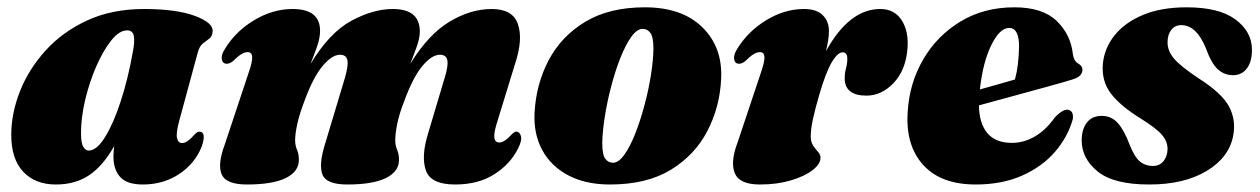

<svg xmlns="http://www.w3.org/2000/svg" viewBox="-20 -482 3359 512"><path d="M458 -160Q449 -127 452 -113.8Q455 -100.5 466 -100.5Q479 -100.5 499.5 -124Q506.5 -131 511 -131Q531.5 -131 518 -91.5Q500.5 -46.5 458.2 -18.2Q416 10 361 10Q318.5 10 300.5 -10Q282.5 -30 282.5 -64.5Q282.5 -76.5 284.5 -92.5Q255 -40 218 -15Q181 10 129 10Q74 10 42 -24Q10 -58 10 -122Q10 -179.5 33.2 -238.5Q56.5 -297.5 101.5 -347.2Q146.5 -397 212.5 -427.5Q278.5 -458 364 -458Q450.5 -458 500 -439.5Q549.5 -421 547 -398Q546 -385 538 -379Q530 -373 521 -366Q512 -359 507.5 -342.5ZM196 -127.5Q196 -100.5 202 -90.5Q208 -80.5 216.5 -80.5Q238 -80.5 260.2 -116.5Q282.5 -152.5 302 -212.2Q321.5 -272 334 -342.5Q339.5 -369.5 337 -385.2Q334.5 -401 319 -401Q298 -401 276.5 -374Q255 -347 236.5 -304.5Q218 -262 207 -215Q196 -168 196 -127.5Z M846.5 -97 899.5 -273.5Q909 -305.5 906.5 -320.8Q904 -336 886.5 -336Q865.5 -336 840.2 -306Q815 -276 792 -213Q778.5 -178 772.8 -151.5Q767 -125 767 -108.5Q767 -94 772 -82.5Q777 -71 777 -55.5Q777 -24.5 742 -7.2Q707 10 638.5 10Q583 10 571.2 -16.8Q559.5 -43.5 579.5 -97L642.5 -286.5Q653.5 -318 652.5 -330.5Q651.5 -343 640.5 -343Q633 -343 624 -337.8Q615 -332.5 599.5 -317.5Q591 -312 585 -312Q573.5 -312 571.5 -324Q569.5 -336 579.5 -351Q608 -398.5 657.8 -428.2Q707.5 -458 760 -458Q833.5 -458 833.5 -400Q833.5 -381 825.5 -358Q817.5 -335 808 -311.5Q858.5 -395 916.8 -426.5Q975 -458 1027.5 -458Q1099.5 -458 1099.5 -398Q1099.5 -381 1091.5 -358.2Q1083.5 -335.5 1074 -312Q1123 -391 1179.2 -424.5Q1235.5 -458 1291.5 -458Q1347.5 -458 1361.2 -417.5Q1375 -377 1354 -313.5L1307 -160.5Q1296.5 -128 1298.2 -115Q1300 -102 1311.5 -102Q1325 -102 1345 -124Q1352 -131 1357 -131Q1365.5 -131 1369 -119.5Q1372.5 -108 1362 -87Q1341.5 -45 1298.5 -17.5Q1255.5 10 1193.5 10Q1129 10 1115.8 -27.2Q1102.5 -64.5 1121.5 -126L1165.5 -273.5Q1175.5 -305.5 1173 -320.8Q1170.5 -336 1153 -336Q1131.5 -336 1106.5 -306.2Q1081.5 -276.5 1058 -212.5Q1044.5 -178 1039.2 -151.5Q1034 -125 1034 -108.5Q1034 -94 1039 -82.5Q1044 -71 1044 -55.5Q1044 -24.5 1009 -7.2Q974 10 906 10Q850.5 10 840 -16.2Q829.5 -42.5 846.5 -97Z M1699.5 -462.5Q1799 -462.5 1853.2 -409Q1907.5 -355.5 1903 -271Q1899.5 -196.5 1866.2 -132.5Q1833 -68.5 1768.8 -29.2Q1704.5 10 1606.5 10Q1542 10 1495.8 -14.2Q1449.5 -38.5 1426 -81.8Q1402.5 -125 1405.5 -181.5Q1409.5 -257.5 1443 -321.2Q1476.5 -385 1540.5 -423.8Q1604.5 -462.5 1699.5 -462.5ZM1614.5 -48Q1629.5 -48 1644.8 -69.2Q1660 -90.5 1673.8 -125.2Q1687.5 -160 1698.5 -201Q1709.5 -242 1715.8 -281.8Q1722 -321.5 1722.5 -352Q1722.5 -383 1714.5 -394Q1706.5 -405 1694 -405Q1678.5 -405 1663.2 -383.5Q1648 -362 1634.2 -327.2Q1620.5 -292.5 1609.8 -251.5Q1599 -210.5 1592.8 -170.8Q1586.5 -131 1586 -100.5Q1586 -69.5 1594 -58.8Q1602 -48 1614.5 -48Z M1951 -312Q1940 -312 1937.8 -323.5Q1935.5 -335 1945.5 -351Q1974 -398 2023 -428Q2072 -458 2124 -458Q2157.5 -458 2174 -441.5Q2190.5 -425 2190.5 -399Q2190.5 -386.5 2188.2 -373Q2186 -359.5 2182.5 -345.5Q2244.5 -458 2327.5 -458Q2365 -458 2384.2 -428.5Q2403.5 -399 2400 -353Q2395.5 -295 2363.2 -261Q2331 -227 2290.5 -227Q2232.5 -227 2232.5 -273.5Q2232.5 -287 2236 -299.8Q2239.5 -312.5 2239.5 -325.5Q2239.5 -342.5 2227 -342.5Q2213.5 -342.5 2197.5 -315Q2181.5 -287.5 2164.5 -228.5Q2153.5 -191 2147.8 -164.2Q2142 -137.5 2142 -118Q2142 -103 2148.5 -93.5Q2155 -84 2161.5 -77Q2168 -70 2168 -61.5Q2168 -44.5 2146.5 -28Q2125 -11.5 2088.5 -0.8Q2052 10 2006.5 10Q1952 10 1939.5 -20Q1927 -50 1947 -102.5L2008.5 -286.5Q2019.5 -318 2018.5 -330.5Q2017.5 -343 2006.5 -343Q1999 -343 1990 -337.8Q1981 -332.5 1965.5 -317.5Q1957.5 -312 1951 -312Z M2841 -165Q2827.5 -116.5 2793 -76.8Q2758.5 -37 2705 -13.5Q2651.5 10 2582 10Q2489 10 2441.8 -42.2Q2394.5 -94.5 2400.5 -183.5Q2405 -260.5 2442 -323.8Q2479 -387 2541.5 -424.8Q2604 -462.5 2685 -462.5Q2760.5 -462.5 2798 -426Q2835.5 -389.5 2841 -337.5Q2844 -317.5 2857 -311.5Q2866.5 -305.5 2866.5 -295.5Q2866.5 -287.5 2860.2 -280.8Q2854 -274 2836.5 -269Q2815.5 -262.5 2773.5 -251Q2731.5 -239.5 2682.2 -226Q2633 -212.5 2590.5 -201Q2591 -153.5 2612.8 -127.2Q2634.5 -101 2678.5 -101Q2710 -101 2739.2 -117.8Q2768.5 -134.5 2793 -169Q2816 -193 2830 -189Q2837.5 -186.5 2839.8 -179.8Q2842 -173 2841 -165ZM2671 -407.5Q2646 -407.5 2623.5 -361.8Q2601 -316 2593 -243.5Q2618 -250.5 2642.8 -257.5Q2667.5 -264.5 2686.5 -270Q2696.5 -306 2697.5 -358Q2697.5 -407.5 2671 -407.5Z M3055 -39.5Q3072 -39.5 3082.5 -52.2Q3093 -65 3093.5 -84.5Q3093.5 -105 3078.5 -122.5Q3063.5 -140 3022.5 -165.5Q2967.5 -199.5 2942.2 -232.8Q2917 -266 2921 -312Q2925 -353.5 2952 -387.5Q2979 -421.5 3027.5 -442Q3076 -462.5 3144.5 -462.5Q3230.5 -462.5 3274 -430.5Q3317.5 -398.5 3318.5 -351.5Q3319 -318 3305.2 -299.8Q3291.5 -281.5 3268.5 -281.5Q3244.5 -281.5 3227.2 -297.5Q3210 -313.5 3195 -355Q3170 -415 3130 -415Q3113.5 -415 3103.5 -402.5Q3093.5 -390 3093.5 -369.5Q3093 -347 3110.5 -326Q3128 -305 3178 -272Q3239 -233 3257.8 -197.2Q3276.5 -161.5 3268.5 -120Q3257.5 -62 3197.5 -26Q3137.5 10 3044.5 10Q2949.5 10 2907 -24.8Q2864.5 -59.5 2864.5 -107.5Q2864.5 -137 2878.2 -155Q2892 -173 2917.5 -173Q2943.5 -173 2960.5 -154.2Q2977.5 -135.5 2992 -97Q3005 -64 3019.2 -51.8Q3033.5 -39.5 3055 -39.5Z"/></svg>

Font: Fraunces 144pt S050 Black
Style: Italic
Weight: 900
Italic angle: -16°
Version: Version 1.000; ttfautohint (v1.8.3)